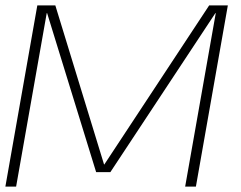

<svg xmlns="http://www.w3.org/2000/svg" viewBox="-21 -695 898 715"><path d="M-1 0 118 -675H185L366.5 -82.5H367.5L758 -675H827.5L708.5 0H668.5L782.5 -646H781L390 -54H337L154.5 -646H153L39 0Z"/></svg>

Font: Anybody ExtraExpanded ExtraLight
Style: Italic
Weight: 200
Width: 8
Italic angle: -10°
Designer: Tyler Finck
Foundry: Etcetera Type Company
Version: Version 1.010; ttfautohint (v1.8.3) -l 8 -r 50 -G 200 -x 14 